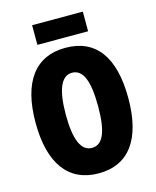

<svg xmlns="http://www.w3.org/2000/svg" viewBox="-131 -986 884 1086"><g transform="rotate(-15 310.5 -443.5)"><path d="M460 -897H163V-782H460ZM582 -358C582 -599 489 -725 311 -725C134 -725 39 -597 39 -359C39 -119 135 10 311 10C488 10 582 -118 582 -358ZM216 -358C216 -505 248 -579 311 -579C374 -579 405 -509 405 -358C405 -208 375 -139 311 -139C248 -139 216 -212 216 -358Z"/></g></svg>

Font: Noto Sans Arabic ExtCond Blk
Style: Regular
Weight: 900
Width: 2
Designer: Monotype Design Team, Nadine Chahine, Nizar Qandah and Khaled Hosny
Foundry: Monotype Imaging Inc.
Version: Version 2.012